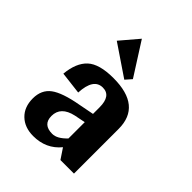

<svg xmlns="http://www.w3.org/2000/svg" viewBox="-154 -572 660 660"><g transform="rotate(45 176.0 -242.5)"><path d="M205.5 -350.5 225.1 -372.8 148.6 -492.9 92.5 -427ZM220.6 -37.4 245.6 0H311.4V-217.1Q311.4 -328.3 175.3 -328.3Q106.8 -328.3 77.4 -301.2Q48 -274 42.7 -217.1L124.6 -207.3Q128.1 -279.4 172.6 -279.4Q212.6 -279.4 212.6 -223.3V-191.3L157.5 -180.6Q87.2 -168.1 57.8 -146.4Q28.5 -124.6 28.5 -82.7Q28.5 -40.9 53.8 -16.5Q79.2 8 121 8Q183.3 8 220.6 -37.4ZM116.5 -85.4Q116.5 -130.8 172.6 -143.2L212.6 -151.2V-72.1Q185.9 -43.6 161.9 -43.6Q116.5 -43.6 116.5 -85.4Z"/></g></svg>

Font: Gidugu
Style: Regular
Weight: 400
Designer: Purushoth Kumar Guthula
Foundry: Silicon Andhra, USA.
Version: Version 1.0.5; ttfautohint (v1.2.25-373a) -l 7 -r 28 -G 50 -